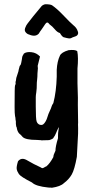

<svg xmlns="http://www.w3.org/2000/svg" viewBox="-20 -662 451 907"><path d="M193 -642Q218 -642 226 -637Q249 -621 274 -595Q315 -552 327 -542.5Q339 -533 344.5 -521.5Q350 -510 349 -504Q348 -498 344 -494.5Q340 -491 331.5 -488.5Q323 -486 316 -482Q309 -478 285 -485Q275 -485 263 -506Q251 -509 239 -523.5Q227 -538 214 -547Q208 -556 203 -555.5Q198 -555 193.5 -548Q189 -541 183.5 -533Q178 -525 175.5 -521.5Q173 -518 170 -514Q165 -505 163 -503Q147 -486 117 -499Q108 -501 100.5 -510.5Q93 -520 102 -537Q102 -542 136 -584Q170 -626 174 -630Q179 -638 193 -642ZM157 -315Q157 -299 155.5 -287Q154 -275 154 -272Q154 -241 151.5 -226.5Q149 -212 149 -203V-158Q149 -100 153 -88.5Q157 -77 167 -73Q178 -70 184 -74.5Q190 -79 195.5 -88.5Q201 -98 204.5 -110.5Q208 -123 215 -137.5Q222 -152 223.5 -158.5Q225 -165 232 -175Q246 -229 248 -300V-332Q250 -372 263 -399Q270 -415 304 -425L319 -426Q339 -426 345 -420Q351 -391 346 -338V-269Q348 -219 348 -200Q347 -193 349 -82Q348 -81 349 -56Q350 -40 346.5 14Q343 68 343 79Q332 140 318.5 163Q305 186 282 203Q266 219 225 225Q222 224 209 224Q149 218 131 200Q78 173 69.5 160.5Q61 148 59 137Q57 126 65 100Q80 81 104 93Q114 98 140 113L173 129Q180 135 187 130Q197 124 199 124Q216 110 232 80Q232 70 242 50Q242 30 254 -9V-20Q254 -35 256 -45.5Q258 -56 258 -62Q250 -47 245 -34Q240 -21 233 -12Q232 -6 212 0L175 1Q175 0 169 0L154 -1Q101 -1 87 -15Q80 -24 70 -32Q61 -43 59 -60Q56 -63 55 -77V-88L53 -100Q54 -102 51 -114Q49 -126 49 -153V-165Q49 -254 51 -258Q54 -264 54 -269Q52 -274 55 -280L57 -294L67 -325Q67 -329 73 -350Q79 -356 80 -364Q84 -383 84.5 -390Q85 -397 93 -409Q105 -418 128.5 -415.5Q152 -413 169 -395L158 -351Q159 -344 159 -339Z"/></svg>

Font: Caveat Brush
Style: Regular
Weight: 400
Designer: Pablo Impallari
Foundry: Creative Lab NY
Version: Version 1.096; ttfautohint (v1.3)